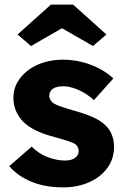

<svg xmlns="http://www.w3.org/2000/svg" viewBox="-20 -800 535 830"><path d="M20 -82 117 -166Q148 -135 187 -120.5Q226 -106 261 -106Q275 -106 286 -109Q297 -112 304.5 -117.5Q312 -123 316 -130.5Q320 -138 320 -148Q320 -168 302 -179Q293 -184 272 -191Q251 -198 218 -207Q171 -219 136.5 -235.5Q102 -252 80 -274Q60 -295 49 -320.5Q38 -346 38 -378Q38 -415 55.5 -445Q73 -475 102.5 -497Q132 -519 170.5 -530.5Q209 -542 250 -542Q294 -542 334 -532Q374 -522 408.5 -504Q443 -486 470 -461L386 -367Q368 -384 345.5 -397.5Q323 -411 299 -419Q275 -427 255 -427Q240 -427 228.5 -424.5Q217 -422 209 -416.5Q201 -411 197 -403.5Q193 -396 193 -386Q193 -376 198.5 -367Q204 -358 214 -352Q224 -346 246 -338.5Q268 -331 306 -320Q353 -307 387 -291Q421 -275 441 -253Q457 -236 465 -213.5Q473 -191 473 -165Q473 -114 444.5 -74.5Q416 -35 366 -12.5Q316 10 252 10Q174 10 114.5 -15Q55 -40 20 -82ZM200 -780H296L440 -651L382 -601L248 -678L114 -601L56 -651Z"/></svg>

Font: Our Lexend
Style: Bold
Weight: 700
Designer: Bonnie Shaver-Troup, Thomas Jockin
Foundry: Lexend
Version: Version 1.007